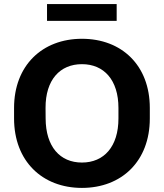

<svg xmlns="http://www.w3.org/2000/svg" viewBox="-20 -922 813 953"><path d="M386.7 10.7C583.5 10.7 723.6 -121.6 723.6 -334V-386.2C723.6 -597.7 584 -729.5 386.7 -729.5C189.9 -729.5 49.8 -597.2 49.8 -386.2V-334C49.8 -122.6 189.5 10.7 386.7 10.7ZM386.7 -115.2C277.8 -115.2 207 -193.8 206.5 -334L206.1 -386.2C205.6 -525.9 277.8 -603.5 386.7 -603.5C496.1 -603.5 567.9 -524.9 567.9 -386.2V-334C567.9 -194.3 496.1 -115.2 386.7 -115.2ZM559.1 -818.4V-901.9H213.4V-818.4Z"/></svg>

Font: Winston
Style: Bold
Weight: 700
Designer: Vernon Adams, Kim Jin-seong, David Berlow, Cristiano Sobral
Foundry: The Winston Project Authors
Version: Version 3.004